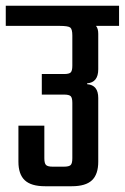

<svg xmlns="http://www.w3.org/2000/svg" viewBox="-40 -646 433 666"><path d="M373 -626V-556.2H293Q300.8 -546.9 300.8 -528.8V-405.8Q300.8 -359.9 262.2 -356.9V-354Q300.8 -351.1 300.8 -306.2V-85Q300.8 -41.5 279.1 -20.8Q257.3 0 209 0H116.2Q67.9 0 45.9 -20.8Q23.9 -41.5 23.9 -85V-210H113.8V-97.2Q113.8 -79.6 119.6 -73.7Q125.5 -67.9 142.1 -67.9H182.1Q199.2 -67.9 205.1 -73.5Q210.9 -79.1 210.9 -97.2V-289.1Q210.9 -306.6 205.3 -312.3Q199.7 -317.9 182.1 -317.9H105V-389.2H182.1Q199.7 -389.2 205.3 -394.8Q210.9 -400.4 210.9 -418V-522.9Q210.9 -544.4 203.9 -550.3Q196.8 -556.2 167 -556.2H-20V-626Z"/></svg>

Font: Teko
Style: Regular
Weight: 400
Designer: Manushi Parikh, Jonny Pinhorn
Foundry: Indian Type Foundry
Version: Version 2.000;PS 1.0;hotconv 1.0.79;makeotf.lib2.5.61930